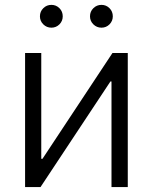

<svg xmlns="http://www.w3.org/2000/svg" viewBox="-20 -757 619 777"><path d="M497.1 0H431.2V-427.2H426.8L144 0H81.5V-542.5H147V-114.3H151.9L435.1 -542.5H497.1ZM390.6 -645Q371.6 -645 357.9 -658.4Q344.2 -671.9 344.2 -690.9Q344.2 -710.4 357.9 -723.9Q371.6 -737.3 390.6 -737.3Q409.7 -737.3 423.1 -723.9Q436.5 -710.4 436.5 -690.9Q436.5 -671.9 423.1 -658.4Q409.7 -645 390.6 -645ZM188 -645Q168.9 -645 155.3 -658.4Q141.6 -671.9 141.6 -690.9Q141.6 -710.4 155.3 -723.9Q168.9 -737.3 188 -737.3Q207 -737.3 220.5 -723.9Q233.9 -710.4 233.9 -690.9Q233.9 -671.9 220.5 -658.4Q207 -645 188 -645Z"/></svg>

Font: Inter 16pt Light
Style: Regular
Weight: 300
Version: Version 4.001;git-66647c0bb